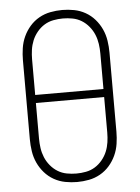

<svg xmlns="http://www.w3.org/2000/svg" viewBox="-53 -785 607 835"><g transform="rotate(-5 250.0 -367.5)"><path d="M250 8Q224 8 198 3Q172 -2 149 -15Q126 -28 108.5 -48Q91 -68 80 -92Q69 -116 65 -142.5Q61 -169 61 -195V-540Q61 -566 65 -592.5Q69 -619 80 -643Q91 -667 108.5 -687Q126 -707 149 -720Q172 -733 198 -738Q224 -743 250 -743Q276 -743 302 -738Q328 -733 351 -720Q374 -707 391.5 -687Q409 -667 420 -643Q431 -619 435 -592.5Q439 -566 439 -540V-195Q439 -169 435 -142.5Q431 -116 420 -92Q409 -68 391.5 -48Q374 -28 351 -15Q328 -2 302 3Q276 8 250 8ZM399 -385V-540Q399 -561 396 -582Q393 -603 385 -622.5Q377 -642 363 -659Q349 -676 331 -687Q313 -698 292 -702Q271 -706 250 -706Q229 -706 208 -702Q187 -698 169 -687Q151 -676 137 -659Q123 -642 115 -622.5Q107 -603 104 -582Q101 -561 101 -540V-385ZM250 -29Q271 -29 292 -33Q313 -37 331 -48Q349 -59 363 -76Q377 -93 385 -112.5Q393 -132 396 -153Q399 -174 399 -195V-350H101V-195Q101 -174 104 -153Q107 -132 115 -112.5Q123 -93 137 -76Q151 -59 169 -48Q187 -37 208 -33Q229 -29 250 -29Z"/></g></svg>

Font: Iosevka Term Curly Extralight
Style: Regular
Weight: 200
Designer: Belleve Invis
Foundry: Belleve Invis
Version: Version 32.3.0